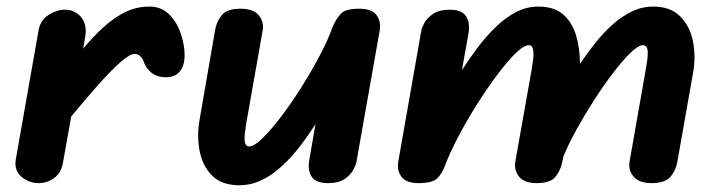

<svg xmlns="http://www.w3.org/2000/svg" viewBox="-20 -557 2176 584"><path d="M484.5 -322Q459 -322 441.2 -335.5Q423.5 -349 416.5 -371Q414.5 -378 407.2 -385.5Q400 -393 389.5 -393Q375 -393 346.2 -367.8Q317.5 -342.5 279 -299.2Q240.5 -256 196.5 -202.5L171.5 -62Q166.5 -31.5 145 -15.8Q123.5 0 98 0Q68.5 0 45.5 -19.2Q22.5 -38.5 28 -72L97.5 -465.5Q103 -496 128 -511.8Q153 -527.5 177.5 -527.5Q207 -527.5 226 -505.8Q245 -484 239.5 -447.5L233 -409Q264 -446.5 295.8 -475.2Q327.5 -504 361.5 -520.5Q395.5 -537 434 -537Q471 -537 494.8 -513Q518.5 -489 530 -454.5Q541.5 -420 541.5 -389Q541.5 -357.5 527 -339.8Q512.5 -322 484.5 -322Z M708.5 6.5Q654.5 6.5 625.2 -22.8Q596 -52 587.2 -97.5Q578.5 -143 587 -192.5L634.5 -467Q639 -492 654.8 -511.2Q670.5 -530.5 711.5 -530.5Q750 -530.5 766.8 -510.8Q783.5 -491 779 -464.5L728.5 -179Q726.5 -165 725 -152.8Q723.5 -140.5 724 -131.2Q724.5 -122 727.8 -116.8Q731 -111.5 738 -111.5Q753 -111.5 779.2 -137.2Q805.5 -163 836.8 -204.5Q868 -246 898.8 -295Q929.5 -344 954.2 -391.2Q979 -438.5 991.5 -475Q1003 -500.5 1017 -515.5Q1031 -530.5 1072.5 -530.5Q1111.5 -530.5 1125.5 -510.8Q1139.5 -491 1135 -464.5L1064 -63.5Q1062.5 -55 1054.2 -39.8Q1046 -24.5 1027.8 -12.2Q1009.5 0 978 0Q941.5 0 928.2 -19.2Q915 -38.5 921 -72L939.5 -179Q921.5 -151.5 901.8 -124.5Q882 -97.5 859.8 -73.8Q837.5 -50 813.5 -32Q789.5 -14 763.2 -3.8Q737 6.5 708.5 6.5Z M1253.5 0Q1215.5 0 1201 -19.5Q1186.5 -39 1191.5 -66L1261.5 -464Q1263 -473 1271.2 -488Q1279.5 -503 1298 -515.2Q1316.5 -527.5 1348 -527.5Q1384 -527.5 1397.2 -508Q1410.5 -488.5 1405 -455.5L1385 -343.5Q1408 -379.5 1434 -413.8Q1460 -448 1489 -476Q1518 -504 1550.2 -520.5Q1582.5 -537 1617.5 -537Q1666 -537 1693.5 -512.5Q1721 -488 1732.5 -448.5Q1744 -409 1744 -364V-362.5Q1766 -395.5 1791 -426.8Q1816 -458 1843.8 -482.8Q1871.5 -507.5 1902.2 -522.2Q1933 -537 1966.5 -537Q2019.5 -537 2049 -507.2Q2078.5 -477.5 2087.8 -431Q2097 -384.5 2088 -335L2040 -63.5Q2035.5 -38.5 2019.2 -19.2Q2003 0 1961.5 0Q1924.5 0 1907.5 -19.5Q1890.5 -39 1895 -66L1944.5 -347.5Q1947 -362 1948.8 -374.8Q1950.5 -387.5 1950.2 -397.8Q1950 -408 1946.5 -413.8Q1943 -419.5 1935.5 -419.5Q1922 -419.5 1898.2 -396.8Q1874.5 -374 1845.8 -336.5Q1817 -299 1788 -254Q1759 -209 1734 -163.8Q1709 -118.5 1693.5 -80.5L1690 -63.5Q1685 -38.5 1669.5 -19.2Q1654 0 1612.5 0Q1574.5 0 1558.8 -19.8Q1543 -39.5 1547.5 -66L1597.5 -347.5Q1600 -362 1601.5 -374.8Q1603 -387.5 1602.5 -397.8Q1602 -408 1598.8 -413.8Q1595.5 -419.5 1588.5 -419.5Q1573 -419.5 1547 -393.8Q1521 -368 1490 -326.2Q1459 -284.5 1428.2 -235.5Q1397.5 -186.5 1372.8 -139Q1348 -91.5 1334.5 -55.5Q1325 -29.5 1310.2 -14.8Q1295.5 0 1253.5 0Z"/></svg>

Font: Edu QLD Hand
Style: Regular
Weight: 400
Designer: Tina and Corey Anderson, Eben Sorkin
Foundry: Sorkin Type Co.
Version: Version 2.000